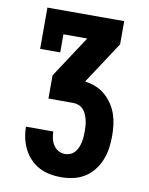

<svg xmlns="http://www.w3.org/2000/svg" viewBox="-83 -581 666 857"><g transform="rotate(10 250.0 -152.5)"><path d="M252 215Q226 215 200.5 210Q175 205 152.5 193Q130 181 112 162Q94 143 82.5 119.5Q71 96 65.5 71Q60 46 60 20H184Q184 36 187.5 51.5Q191 67 199.5 80.5Q208 94 222 102Q236 110 252 110Q265 110 276.5 105Q288 100 296.5 90.5Q305 81 310 69Q315 57 317.5 45Q320 33 321 20.5Q322 8 322 -5Q322 -18 321 -31Q320 -44 317 -56Q314 -68 309 -80Q304 -92 295.5 -101.5Q287 -111 275 -116Q263 -121 250 -121H137V-226L261 -415H153V-333H62V-520H410V-415L286 -226V-224Q311 -221 334.5 -211.5Q358 -202 377 -185.5Q396 -169 410 -148Q424 -127 432 -103.5Q440 -80 443 -55Q446 -30 446 -5Q446 23 442 50.5Q438 78 427.5 104Q417 130 399.5 152Q382 174 358.5 188.5Q335 203 307.5 209Q280 215 252 215Z"/></g></svg>

Font: Iosevka Curly Slab Extrabold
Style: Regular
Weight: 800
Monospace: yes
Designer: Belleve Invis
Foundry: Belleve Invis
Version: Version 22.1.2; ttfautohint (v1.8.4)